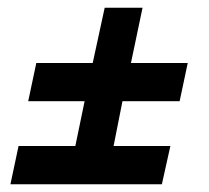

<svg xmlns="http://www.w3.org/2000/svg" viewBox="-20 -539 540 497"><path d="M7 -62 28 -161H175L199 -277H53L74 -376H220L251 -519H349L319 -376H466L445 -277H297L274 -161H421L399 -62Z"/></svg>

Font: Radio Canada Condensed Medium
Style: Italic
Weight: 500
Width: 3
Italic angle: -12°
Designer: Charles Daoud, Etienne Aubert Bonn, Alexandre Saumier Demers, Jacques Le Bailly
Foundry: Radio-Canada
Version: Version 2.104; ttfautohint (v1.8.4.7-5d5b);gftools[0.9.28.de